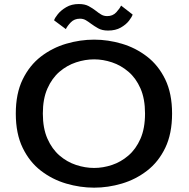

<svg xmlns="http://www.w3.org/2000/svg" viewBox="-20 -898 915 930"><path d="M436 11Q368 11 300.8 -8.8Q233.5 -28.5 178.2 -71Q123 -113.5 89.8 -182Q56.5 -250.5 56.5 -348Q56.5 -445 89.8 -513.2Q123 -581.5 178.2 -624Q233.5 -666.5 300.8 -686.2Q368 -706 436 -706Q503.5 -706 570.2 -686.2Q637 -666.5 692.2 -624Q747.5 -581.5 780.5 -513.2Q813.5 -445 813.5 -348Q813.5 -250.5 780.5 -182Q747.5 -113.5 692.2 -71Q637 -28.5 570.2 -8.8Q503.5 11 436 11ZM436 -84.5Q479 -84.5 522.5 -99Q566 -113.5 602.2 -144.8Q638.5 -176 660.5 -226.2Q682.5 -276.5 682.5 -348Q682.5 -419.5 660.5 -469.5Q638.5 -519.5 602.2 -550.5Q566 -581.5 522.5 -596Q479 -610.5 436 -610.5Q392.5 -610.5 348.5 -596Q304.5 -581.5 268.2 -550.5Q232 -519.5 209.8 -469.5Q187.5 -419.5 187.5 -348Q187.5 -276.5 209.8 -226.2Q232 -176 268.2 -144.8Q304.5 -113.5 348.5 -99Q392.5 -84.5 436 -84.5ZM503.5 -750Q474.5 -750 455.5 -760.8Q436.5 -771.5 421 -783Q408.5 -792.5 396 -800Q383.5 -807.5 367.5 -807.5Q340 -807.5 323 -789.8Q306 -772 299 -757L242 -799.5Q245 -810.5 260 -829.2Q275 -848 300.8 -863.2Q326.5 -878.5 362 -878.5Q391 -878.5 409.8 -868.2Q428.5 -858 444 -846Q457 -835.5 469.8 -827.8Q482.5 -820 499.5 -820Q526 -820 542.8 -838Q559.5 -856 566.5 -871L622.5 -827.5Q619 -816 604.8 -797.5Q590.5 -779 565.2 -764.5Q540 -750 503.5 -750Z"/></svg>

Font: Trispace SemiExpanded Medium
Style: Regular
Weight: 500
Width: 6
Designer: Tyler Finck
Foundry: Etcetera Type Company
Version: Version 1.210; ttfautohint (v1.8.3)